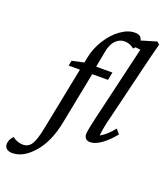

<svg xmlns="http://www.w3.org/2000/svg" viewBox="-306 -789 959 1119"><g transform="rotate(20 173.5 -230.0)"><path d="M308.6 7.8Q290 7.8 280.3 -2.4Q270.5 -12.7 270.5 -30.3Q270.5 -53.7 305.7 -199.2L399.4 -598.6L368.2 -602.5Q365.2 -598.6 357.4 -590.8Q330.6 -613.3 296.9 -613.3Q266.6 -613.3 242.7 -589.4Q218.8 -565.4 210 -517.6L191.4 -418H292L282.2 -369.1H184.6L121.1 -45.9Q97.2 77.1 34.7 149.9Q-27.8 222.7 -96.7 222.7Q-119.1 222.7 -131.8 212.4Q-144.5 202.1 -144.5 183.6Q-144.5 156.2 -120.1 131.8Q-90.8 155.3 -54.7 155.3Q-21.5 155.3 -2.7 126.2Q16.1 97.2 31.2 18.6L108.4 -369.1H38.1L44.9 -401.4L118.2 -417L125 -450.2Q136.7 -509.3 170.2 -563Q203.6 -616.7 248.8 -649.2Q293.9 -681.6 336.9 -681.6Q377.4 -681.6 381.8 -649.4L476.6 -677.7L492.2 -664.1Q470.2 -582.5 445.3 -476.6L371.1 -169.9Q352.1 -98.6 347.7 -47.9Q387.2 -68.8 427.7 -120.1L451.2 -91.8Q414.1 -45.9 376.2 -19Q338.4 7.8 308.6 7.8Z"/></g></svg>

Font: Crimson Pro
Style: Italic
Weight: 400
Italic angle: -12°
Designer: Jacques Le Bailly
Foundry: Baron von Fonthausen
Version: Version 1.003